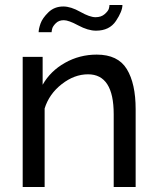

<svg xmlns="http://www.w3.org/2000/svg" viewBox="-20 -750 630 770"><path d="M236 -669Q216 -669 204 -657Q192 -645 189.5 -635.5Q187 -626 187 -621H135Q135 -634 142.5 -655.5Q150 -677 174 -700.5Q198 -724 234 -724Q264 -724 302 -702.5Q340 -681 363 -681Q386 -681 400 -693.5Q414 -706 416.5 -715Q419 -724 419 -730H471Q471 -705 445 -666Q419 -627 365 -627Q333 -627 294 -648Q255 -669 236 -669ZM524 0H436V-292Q436 -452 333 -452Q278 -452 227.5 -412.5Q177 -373 159 -315V0H71V-522H151V-410Q182 -465 240.5 -498Q299 -531 368 -531Q453 -531 488.5 -473Q524 -415 524 -312Z"/></svg>

Font: Raleway-v4020 Medium
Style: Regular
Weight: 500
Designer: Matt McInerney, Pablo Impallari, Rodrigo Fuenzalida
Foundry: Matt McInerney, Pablo Impallari, Rodrigo Fuenzalida
Version: Version 4.020;PS 004.020;hotconv 1.0.88;makeotf.lib2.5.64775